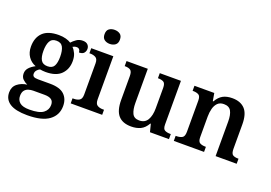

<svg xmlns="http://www.w3.org/2000/svg" viewBox="-131 -1139 2467 1748"><g transform="rotate(20 1103.0 -264.5)"><path d="M234 237Q121 237 65.5 201Q10 165 10 97Q10 43 48 12.5Q86 -18 141 -25Q117 -35 96 -55Q75 -75 75 -110Q75 -141 95.5 -164.5Q116 -188 155 -209Q109 -226 81.5 -266Q54 -306 54 -363Q54 -450 104 -499Q154 -548 258 -548Q296 -548 327 -539.5Q358 -531 377 -518Q395 -538 420.5 -556Q446 -574 481 -574Q513 -574 529 -557.5Q545 -541 545 -518Q545 -495 531 -478Q517 -461 483 -461Q483 -478 474 -489Q465 -500 449 -500Q437 -500 427.5 -497Q418 -494 410 -489Q430 -469 443.5 -439.5Q457 -410 457 -367Q457 -289 408 -239.5Q359 -190 258 -190Q247 -190 230 -191.5Q213 -193 203 -195Q187 -188 174.5 -173Q162 -158 162 -138Q162 -121 174 -112.5Q186 -104 217 -104H333Q429 -104 472 -63Q515 -22 515 47Q515 135 446 186Q377 237 234 237ZM256 -245Q302 -245 319 -276Q336 -307 336 -365Q336 -425 318.5 -458.5Q301 -492 255 -492Q210 -492 192 -457.5Q174 -423 174 -364Q174 -307 192 -276Q210 -245 256 -245ZM236 182Q331 182 370 152.5Q409 123 409 75Q409 39 386.5 23.5Q364 8 320 8H211Q188 8 165.5 15Q143 22 128.5 40.5Q114 59 114 94Q114 134 142.5 158Q171 182 236 182Z M719 -630Q688 -630 666.5 -646Q645 -662 645 -698Q645 -735 666.5 -750.5Q688 -766 719 -766Q750 -766 772 -750.5Q794 -735 794 -698Q794 -662 772 -646Q750 -630 719 -630ZM571 0V-49H584Q615 -49 637 -62Q659 -75 659 -118V-420Q659 -461 637 -474Q615 -487 584 -487H575V-536H789V-120Q789 -76 810.5 -62.5Q832 -49 864 -49H876V0Z M1159 10Q1075 10 1033.5 -37.5Q992 -85 992 -187V-417Q992 -461 973.5 -474Q955 -487 920 -487H917V-536H1123V-206Q1123 -142 1141 -104.5Q1159 -67 1209 -67Q1264 -67 1289 -109.5Q1314 -152 1314 -223V-420Q1314 -465 1293.5 -476Q1273 -487 1242 -487H1239V-536H1444V-113Q1444 -70 1465 -59.5Q1486 -49 1516 -49H1523V0H1339L1320 -75H1315Q1288 -27 1249 -8.5Q1210 10 1159 10Z M1570 0V-49H1577Q1610 -49 1632 -61Q1654 -73 1654 -119V-421Q1654 -464 1633.5 -475.5Q1613 -487 1580 -487H1575V-536H1767L1780 -461H1785Q1812 -508 1848.5 -528Q1885 -548 1939 -548Q2019 -548 2062 -502Q2105 -456 2105 -354V-120Q2105 -73 2123 -61Q2141 -49 2174 -49H2179V0H1975V-335Q1975 -400 1955.5 -435.5Q1936 -471 1885 -471Q1847 -471 1825 -449Q1803 -427 1793.5 -391Q1784 -355 1784 -313V-115Q1784 -72 1804.5 -60.5Q1825 -49 1858 -49H1863V0Z"/></g></svg>

Font: Noto Serif Myanmar SemiBold
Style: Regular
Weight: 600
Designer: Ben Mitchell and the Monotype Design Team
Foundry: Monotype Imaging Inc.
Version: Version 2.106; ttfautohint (v1.8.4.7-5d5b)